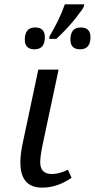

<svg xmlns="http://www.w3.org/2000/svg" viewBox="-20 -858 438 888"><path d="M251 -536.1 178.2 -193.8Q166 -136.2 166 -107.9Q166 -53.2 219.2 -53.2Q254.4 -53.2 293.9 -73.2L311 -36.1Q246.1 9.8 174.8 9.8Q74.2 9.8 74.2 -106.9Q74.2 -144.5 84 -190.9L157.2 -536.1ZM209.5 -690.9Q255.9 -769 279.8 -837.9H369.6L367.7 -828.1Q365.7 -818.8 328.1 -771.7Q290.5 -724.6 240.7 -678.2H207.5ZM139.6 -629.9Q94.7 -629.9 94.7 -674.8Q94.7 -731 142.6 -731Q187.5 -731 187.5 -686Q187.5 -629.9 139.6 -629.9ZM350.6 -629.9Q305.7 -629.9 305.7 -674.8Q305.7 -731 353.5 -731Q398.4 -731 398.4 -686Q398.4 -629.9 350.6 -629.9Z"/></svg>

Font: Droid Serif
Style: Italic
Weight: 400
Italic angle: -12°
Designer: Monotype Design team
Foundry: Monotype Imaging Inc.
Version: Version 1.03